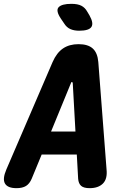

<svg xmlns="http://www.w3.org/2000/svg" viewBox="-59 -970 679 1000"><path d="M348 -39 341 -165H158L106 -39Q95 -13 76.5 -1.5Q58 10 27 10Q-19 10 -33 -14Q-47 -38 -26 -87L215 -647Q236 -695 269 -717.5Q302 -740 350 -740Q399 -740 424 -717.5Q449 -695 453 -647L496 -87Q501 -38 477 -14Q453 10 408 10Q377 10 363.5 -2Q350 -14 348 -39ZM334 -285 320 -536Q319 -543 315.5 -543Q312 -543 310 -536L207 -285ZM353 -810Q327 -810 307.5 -818.5Q288 -827 275 -848L258 -873Q230 -915 246.5 -932.5Q263 -950 313 -950Q346 -950 365 -940Q384 -930 395 -910L407 -890Q430 -849 417 -829.5Q404 -810 353 -810Z"/></svg>

Font: Maple Mono NL ExtraBold
Style: Italic
Weight: 800
Italic angle: -10°
Monospace: yes
Designer: subframe7536
Version: Version 7.000